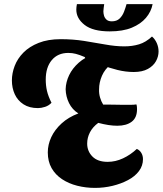

<svg xmlns="http://www.w3.org/2000/svg" viewBox="-20 -895 793 936"><path d="M443 21Q398 21 356.5 10.5Q315 0 282.5 -21.5Q250 -43 231.5 -75.5Q213 -108 213 -152Q213 -190 230 -226.5Q247 -263 280.5 -293.5Q314 -324 362 -342Q332 -361 316.5 -392.5Q301 -424 300 -460Q301 -495 317 -528.5Q333 -562 364 -589.5Q395 -617 439 -631L522 -583Q491 -558 477 -525.5Q463 -493 463 -460Q462 -440 467.5 -420.5Q473 -401 483 -385Q498 -385 515.5 -385Q533 -385 550.5 -384.5Q568 -384 580 -384Q597 -384 615 -384Q633 -384 645 -386Q647 -380 647.5 -374Q648 -368 648 -363Q648 -321 622 -301.5Q596 -282 552 -282Q531 -282 508.5 -285.5Q486 -289 459 -296Q432 -276 418.5 -250Q405 -224 405 -195Q405 -158 430.5 -132Q456 -106 505 -106Q543 -106 579.5 -123Q616 -140 647 -169Q661 -163 669 -149.5Q677 -136 677 -119Q677 -87 657.5 -61Q638 -35 604 -17Q570 1 528.5 11Q487 21 443 21ZM165 -368Q123 -368 94.5 -386.5Q66 -405 52 -435.5Q38 -466 38 -503Q38 -538 51.5 -573.5Q65 -609 94 -638.5Q123 -668 168.5 -686Q214 -704 276 -704Q336 -704 390 -695.5Q444 -687 493.5 -678Q543 -669 586 -669Q625 -669 658 -679Q691 -689 721 -717Q736 -704 744.5 -684.5Q753 -665 753 -644Q753 -620 740.5 -597Q728 -574 701 -559Q674 -544 632 -544Q593 -544 552.5 -554Q512 -564 472.5 -579.5Q433 -595 396 -611L393 -617Q367 -628 349.5 -632.5Q332 -637 313 -637Q262 -637 232.5 -602Q203 -567 203 -507Q203 -478 209 -452Q215 -426 231 -394Q218 -380 199.5 -374Q181 -368 165 -368ZM515 -742Q433 -742 392.5 -773.5Q352 -805 352 -848Q352 -860 355 -875H488Q487 -865 485.5 -856.5Q484 -848 484 -840Q484 -830 487 -819Q490 -808 499 -799.5Q508 -791 525 -791Q549 -791 563 -804.5Q577 -818 584.5 -837.5Q592 -857 597 -875H724Q717 -838 691.5 -808Q666 -778 622.5 -760Q579 -742 515 -742Z"/></svg>

Font: Sansita Swashed Light
Style: Bold
Weight: 700
Version: Version 1.003